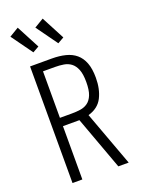

<svg xmlns="http://www.w3.org/2000/svg" viewBox="-168 -987 787 1063"><g transform="rotate(-20 225.5 -456.0)"><path d="M68 0H126V-314H223L338 0H399L280 -323Q340 -340 364.5 -388.5Q389 -437 389 -504Q389 -557 375.5 -592Q362 -627 337 -648Q312 -669 276 -678Q240 -687 196 -687H68ZM126 -363V-637H196Q223 -637 247.5 -633Q272 -629 290.5 -615Q309 -601 320 -574Q331 -547 331 -500Q331 -452 320 -424.5Q309 -397 290 -383.5Q271 -370 247 -366.5Q223 -363 196 -363ZM296 -775 224 -912 169 -879 259 -754ZM149 -775 77 -912 22 -879 112 -754Z"/></g></svg>

Font: Secuela Light
Style: Regular
Weight: 300
Designer: Fernando Haro
Foundry: deFharo
Version: Version 1.708